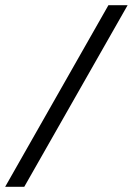

<svg xmlns="http://www.w3.org/2000/svg" viewBox="-22 -712 513 742"><path d="M397 -691.9H471.2L71.8 9.8H-2Z"/></svg>

Font: D-DIN Exp
Style: DINExp-Italic
Weight: 400
Width: 7
Italic angle: -12°
Designer: Charles Nix
Foundry: Datto Inc.
Version: Version 1.00